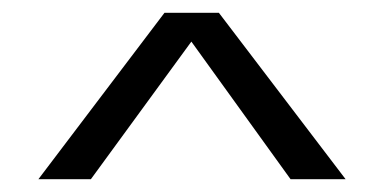

<svg xmlns="http://www.w3.org/2000/svg" viewBox="-20 -757 600 300"><path d="M520 -477H434L279 -692L122 -477H40L237 -737H322Z"/></svg>

Font: Kaisei Decol Medium
Style: Regular
Weight: 500
Designer: Font-Kai, 金井和夫
Foundry: KAZUO KANAI
Version: Version 5.003